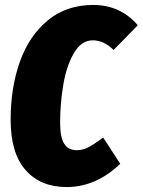

<svg xmlns="http://www.w3.org/2000/svg" viewBox="-20 -736 577 776"><path d="M537 -634 439 -534Q400 -573 355 -573Q309 -573 279 -522Q249 -471 236 -394.5Q223 -318 223 -240Q223 -181 239.5 -155Q256 -129 290 -129Q315 -129 338.5 -141.5Q362 -154 397 -180L466 -74Q368 20 249 20Q144 20 83.5 -48.5Q23 -117 23 -252Q23 -382 60.5 -487Q98 -592 173.5 -654Q249 -716 357 -716Q466 -716 537 -634Z"/></svg>

Font: Fira Sans Extra Condensed Black
Style: Italic
Weight: 900
Width: 3
Italic angle: -8°
Designer: Carrois Corporate & Edenspiekermann AG
Foundry: Carrois Corporate GbR & Edenspiekermann AG
Version: Version 4.203